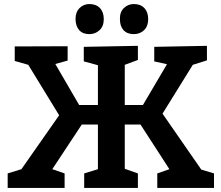

<svg xmlns="http://www.w3.org/2000/svg" viewBox="-20 -931 1097 951"><path d="M18 0V-72L86 -93L273 -360L120 -610L53 -629V-701L315 -702V-631L254 -614L372 -411H465V-608L395 -627V-699L663 -704V-634L598 -610V-411H688L807 -613L744 -627V-699L1005 -704V-632L935 -610L785 -368L977 -91L1040 -72V0H759V-72L819 -93L676 -314H598V-95L663 -72V0H397V-72L465 -93V-314H385L239 -93L300 -72V0ZM643 -762Q610 -762 592 -781.5Q574 -801 574 -836Q573 -871 593.5 -891Q614 -911 643 -911Q676 -911 695 -891Q714 -871 714 -836Q714 -801 693.5 -781.5Q673 -762 643 -762ZM423 -762Q390 -762 372.5 -781.5Q355 -801 354 -836Q354 -871 374 -891Q394 -911 423 -911Q456 -911 475 -891Q494 -871 494 -836Q494 -801 473 -781.5Q452 -762 423 -762Z"/></svg>

Font: Bitter
Style: Bold
Weight: 700
Designer: Sol Matas, and Bitter project Authors
Foundry: Sol Matas
Version: Version 2.001